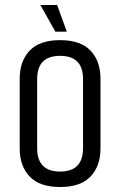

<svg xmlns="http://www.w3.org/2000/svg" viewBox="-20 -740 482 770"><path d="M142 -720H209L248 -613H202ZM313 -423Q313 -516 221 -516Q129 -516 129 -423V-146Q129 -52 221 -52Q313 -52 313 -146ZM59 -424Q59 -495 99 -537Q139 -579 221 -579Q303 -579 343 -537Q383 -495 383 -424V-145Q383 -74 343 -32Q303 10 221 10Q139 10 99 -32Q59 -74 59 -145Z"/></svg>

Font: Khand
Style: Regular
Weight: 400
Designer: Devanagari: Sanchit Sawaria, Jyotish Sonowal; Latin: Satya Rajpurohit
Foundry: Indian Type Foundry
Version: Version 1.101;PS 1.0;hotconv 1.0.78;makeotf.lib2.5.61930; tt